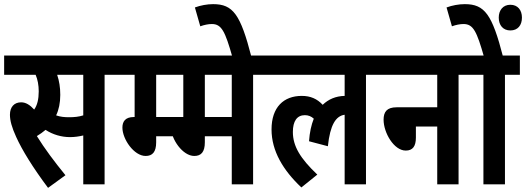

<svg xmlns="http://www.w3.org/2000/svg" viewBox="-20 -890 2540 927"><path d="M212 17 296 -44C243 -109 195 -173 158 -233C173 -242 187 -252 200 -263C235 -240 277 -228 318 -228C340 -228 361 -231 382 -236V0H485V-529H557V-622H0V-529H152C162 -506 167 -478 167 -449C167 -411 160 -382 145 -361C125 -383 105 -396 82 -396C48 -396 28 -373 28 -336C28 -308 37 -275 58 -229C87 -165 138 -82 212 17ZM313 -324C290 -324 271 -326 251 -333C264 -360 271 -393 271 -432C271 -468 266 -499 256 -529H382V-333C360 -326 338 -324 313 -324Z M683 -137C716 -137 734 -156 734 -203V-232H888V-325H734V-529H842V-622H545V-529H630V-325H626C584 -325 571 -302 571 -274C571 -218 627 -137 683 -137Z M1202 -529H1274V-622H780V-529H865V-325H862C819 -325 806 -302 806 -274C806 -218 862 -137 918 -137C951 -137 969 -156 969 -203V-232H1099V0H1202ZM1099 -529V-325H969V-529Z M1102 -615H1194C1141 -821 1105 -870 1009 -870C980 -870 948 -864 921 -854L947 -763C966 -770 986 -774 1003 -774C1050 -774 1067 -738 1102 -615Z M1262 -529H1644V-427C1601 -426 1566 -411 1538 -384C1511 -413 1479 -427 1437 -427C1350 -427 1291 -373 1291 -265C1291 -161 1347 -68 1435 15L1512 -47C1430 -125 1394 -184 1394 -253C1394 -305 1414 -334 1452 -334C1469 -334 1483 -328 1495 -317C1483 -287 1475 -251 1472 -208L1563 -184C1574 -287 1601 -330 1644 -336V0H1747V-529H1819V-622H1262Z M1807 -622V-529H2091V-372H1895C1847 -372 1832 -349 1832 -312C1832 -249 1882 -163 1939 -163C1973 -163 1988 -184 1988 -226V-279H2091V0H2194V-529H2266V-622Z M2418 -529H2490V-622H2254V-529H2314V0H2418Z M2317 -615H2409C2356 -821 2320 -870 2224 -870C2195 -870 2163 -864 2136 -854L2162 -763C2181 -770 2201 -774 2218 -774C2265 -774 2282 -738 2317 -615ZM2388 -805C2388 -768 2409 -743 2444 -743C2480 -743 2500 -768 2500 -805C2500 -841 2480 -867 2444 -867C2409 -867 2388 -841 2388 -805Z"/></svg>

Font: Noto Sans Devanagari ExtraCondensed SemiBold
Style: Regular
Weight: 600
Width: 2
Designer: Jelle Bosma - Monotype Design Team
Foundry: Monotype Imaging Inc.
Version: Version 2.004